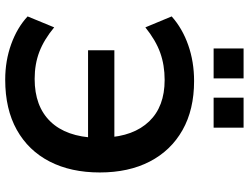

<svg xmlns="http://www.w3.org/2000/svg" viewBox="-129 -816 955 737"><g transform="rotate(90 348.5 -447.5)"><path d="M286 10Q213 10 149.5 -13Q86 -36 43 -76L85 -178Q132 -139 179 -121Q226 -103 283 -103Q388 -103 446.5 -163.5Q505 -224 509 -339L544 -308H173V-409H542L508 -375Q503 -483 446 -542.5Q389 -602 287 -602Q230 -602 182.5 -585Q135 -568 85 -528L43 -629Q89 -670 153 -692.5Q217 -715 291 -715Q401 -715 479.5 -670.5Q558 -626 600 -545Q642 -464 642 -353Q642 -242 600 -160.5Q558 -79 478.5 -34.5Q399 10 286 10ZM355 -790V-905H470V-790ZM166 -790V-905H281V-790Z"/></g></svg>

Font: Mulish ExtraLight
Style: Regular
Weight: 200
Designer: Vernon Adams
Foundry: Vernon Adams
Version: Version 3.603